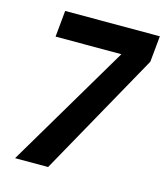

<svg xmlns="http://www.w3.org/2000/svg" viewBox="-100 -726 693 803"><g transform="rotate(15 246.5 -324.5)"><path d="M40 0 356.9 -535H72L83 -649H493L482 -536L183 0Z"/></g></svg>

Font: Karla
Style: Italic
Weight: 400
Italic angle: -8°
Designer: Jonathan Pinhorn
Version: Version 2.004;gftools[0.9.33]